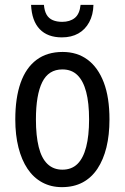

<svg xmlns="http://www.w3.org/2000/svg" viewBox="-20 -761 514 791"><path d="M431 -269Q431 -205 418.5 -154Q406 -103 381.5 -66Q357 -29 320.5 -9.5Q284 10 235 10Q190 10 154 -9.5Q118 -29 93.5 -65.5Q69 -102 56 -153.5Q43 -205 43 -269Q43 -358 65 -420Q87 -482 130.5 -514.5Q174 -547 238 -547Q298 -547 341 -515Q384 -483 407.5 -421.5Q431 -360 431 -269ZM128 -269Q128 -202 139.5 -155.5Q151 -109 175.5 -85.5Q200 -62 237 -62Q275 -62 299 -85.5Q323 -109 335 -155.5Q347 -202 347 -269Q347 -337 335 -382.5Q323 -428 299 -451.5Q275 -475 237 -475Q180 -475 154 -422.5Q128 -370 128 -269ZM365 -741Q364 -700 347.5 -669.5Q331 -639 302.5 -623Q274 -607 235 -607Q176 -607 143.5 -641Q111 -675 108 -741H161Q163 -716 172 -700.5Q181 -685 197.5 -678Q214 -671 236 -671Q268 -671 288 -687Q308 -703 312 -741Z"/></svg>

Font: Noto Sans Display Condensed
Style: Regular
Weight: 400
Width: 3
Designer: Monotype Design Team
Foundry: Monotype Imaging Inc.
Version: Version 2.003